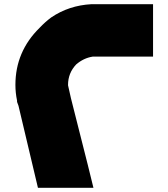

<svg xmlns="http://www.w3.org/2000/svg" viewBox="-20 -892 798 912"><path d="M419.9 -623Q377 -616.2 341.8 -585.9Q303.2 -544.9 303.2 -488.8V-486.8L316.9 -425.8L397 -108.9L423.8 0H160.2L67.9 -389.2L61 -408.2V-414.1Q53.2 -451.2 53.2 -488.8Q53.2 -647 168 -759.8Q194.8 -788.1 223.1 -809.1Q307.1 -866.2 414.1 -872.1H707V-623Z"/></svg>

Font: DimaBlue
Style: Bold
Weight: 700
Designer: R.Balvardi
Foundry: Dima Software Group
Version: Version 1.00;February 3, 2019;FontCreator 11.5.0.2427 64-bit